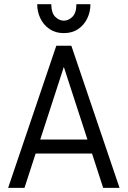

<svg xmlns="http://www.w3.org/2000/svg" viewBox="-20 -914 621 934"><path d="M253.9 -691.4H327.1L561.5 0H481.9L427.7 -167H153.3L99.1 0H19.5ZM405.3 -235.4 290.5 -588.4 175.8 -235.4ZM161.1 -893.6H229.5Q229.5 -851.6 248.5 -832.5Q267.6 -813.5 290.5 -813.5Q313.5 -813.5 332.5 -832.5Q351.6 -851.6 351.6 -893.6H419.9Q419.9 -856.4 404.5 -824.5Q389.2 -792.5 360.4 -772.7Q331.5 -752.9 290.5 -752.9Q250 -752.9 220.9 -772.7Q191.9 -792.5 176.5 -824.5Q161.1 -856.4 161.1 -893.6Z"/></svg>

Font: Gidole
Style: Regular
Weight: 400
Version: Version 2.100; ttfautohint (v1.8.4.7-5d5b)